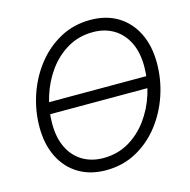

<svg xmlns="http://www.w3.org/2000/svg" viewBox="-109 -845 953 963"><g transform="rotate(-15 367.5 -363.5)"><path d="M645 -393.1 637.2 -333.5H112.8L120.6 -393.1ZM326.2 10.7Q244.1 10.7 183.8 -25.9Q123.5 -62.5 90.8 -128.9Q58.1 -195.3 58.1 -283.2Q58.1 -369.1 85.4 -450.2Q112.8 -531.2 163.6 -596.2Q214.4 -661.1 285.2 -699.7Q356 -738.3 442.4 -738.3Q524.9 -738.3 585 -701.7Q645 -665 677.7 -598.9Q710.4 -532.7 710.4 -443.8Q710.4 -357.9 683.1 -276.9Q655.8 -195.8 605 -130.9Q554.2 -65.9 483.6 -27.6Q413.1 10.7 326.2 10.7ZM329.1 -51.8Q401.4 -51.8 459.5 -85.2Q517.6 -118.7 559.1 -175Q600.6 -231.4 622.6 -300.8Q644.5 -370.1 644.5 -442.9Q644.5 -516.6 618.7 -568.6Q592.8 -620.6 546.6 -648.2Q500.5 -675.8 439.9 -675.8Q367.2 -675.8 308.8 -642.1Q250.5 -608.4 209.2 -552Q168 -495.6 146 -426Q124 -356.4 124 -284.2Q124 -210.9 149.7 -158.9Q175.3 -106.9 221.7 -79.3Q268.1 -51.8 329.1 -51.8Z"/></g></svg>

Font: Inter 28pt Light
Style: Italic
Weight: 300
Italic angle: -9.3988°
Designer: Rasmus Andersson
Foundry: rsms
Version: Version 4.001;git-66647c0bb